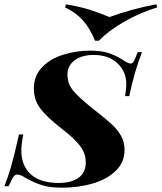

<svg xmlns="http://www.w3.org/2000/svg" viewBox="-48 -857 750 891"><path d="M552 -411H532Q538 -440 538 -467Q538 -525 497 -563.5Q456 -602 387 -602Q331 -602 298 -577Q265 -552 265 -510Q265 -469 291.5 -436.5Q318 -404 390 -347Q445 -304 471 -280Q497 -256 513.5 -227Q530 -198 530 -162Q530 -103 488.5 -63.5Q447 -24 381 -5Q315 14 240 14Q185 14 149 3Q113 -8 73 -30Q47 -47 33 -47Q21 -47 13.5 -35.5Q6 -24 -8 7H-28Q-12 -31 3.5 -84.5Q19 -138 40 -233H60Q51 -186 51 -159Q51 -88 95 -48Q139 -8 226 -8Q281 -8 315.5 -31.5Q350 -55 350 -104Q350 -145 323.5 -180Q297 -215 237 -261Q170 -313 139.5 -353Q109 -393 109 -446Q109 -504 146 -543.5Q183 -583 243 -602.5Q303 -622 371 -622Q421 -622 453.5 -611.5Q486 -601 514 -584Q547 -562 558 -562Q567 -562 573.5 -574Q580 -586 591 -615H611Q575 -524 552 -411ZM677 -837 682 -823Q599 -797 527 -755.5Q455 -714 411 -668H393Q370 -724 338.5 -760.5Q307 -797 254 -823L258 -837Q323 -826 366 -812.5Q409 -799 460 -778Q565 -816 677 -837Z"/></svg>

Font: Playfair Display SC
Style: Bold Italic
Weight: 700
Italic angle: -14°
Designer: Claus Eggers Sørensen
Foundry: Claus Eggers Sørensen
Version: Version 1.200; ttfautohint (v1.6)